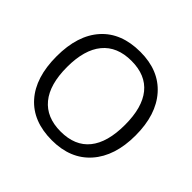

<svg xmlns="http://www.w3.org/2000/svg" viewBox="-174 -921 1127 1127"><g transform="rotate(45 389.5 -357.5)"><path d="M717.8 -357.9Q717.8 -186.5 631.1 -88.4Q544.4 9.8 390.1 9.8Q232.4 9.8 146.7 -86.7Q61 -183.1 61 -358.9Q61 -533.2 147 -629.2Q232.9 -725.1 391.1 -725.1Q544.9 -725.1 631.3 -627.4Q717.8 -529.8 717.8 -357.9ZM148.9 -357.9Q148.9 -212.9 210.7 -137.9Q272.5 -63 390.1 -63Q508.8 -63 569.3 -137.7Q629.9 -212.4 629.9 -357.9Q629.9 -502 569.6 -576.4Q509.3 -650.9 391.1 -650.9Q272.5 -650.9 210.7 -575.9Q148.9 -501 148.9 -357.9Z"/></g></svg>

Font: f0_4961  
Style: Regular
Weight: 400
Foundry: Ascender Corporation
Version: Version 1.10